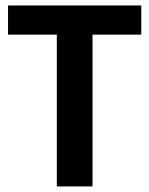

<svg xmlns="http://www.w3.org/2000/svg" viewBox="-20 -668 535 688"><path d="M486.3 -648.4V-543.9H311.5V0H183.6V-543.9H8.8V-648.4Z"/></svg>

Font: Carlito
Style: Bold
Weight: 700
Designer: Lukasz Dziedzic
Foundry: tyPoland Lukasz Dziedzic
Version: Version 1.104